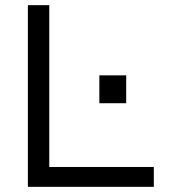

<svg xmlns="http://www.w3.org/2000/svg" viewBox="-20 -724 658 744"><path d="M171 -704V-77H576V0H88V-704ZM365 -324V-432H469V-324Z"/></svg>

Font: CBA Beacon Sans
Style: Regular
Weight: 400
Designer: Wei Huang
Foundry: Wei Huang
Version: Version 1.002